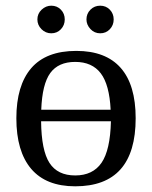

<svg xmlns="http://www.w3.org/2000/svg" viewBox="-20 -652 540 682"><path d="M461.9 -231.9Q461.9 9.8 247.1 9.8Q143.6 9.8 90.8 -52.2Q38.1 -114.3 38.1 -231.9Q38.1 -348.1 90.8 -409.7Q143.6 -471.2 251 -471.2Q355.5 -471.2 408.7 -410.9Q461.9 -350.6 461.9 -231.9ZM247.1 -28.8Q309.6 -28.8 340.6 -73.7Q371.6 -118.7 374 -221.2H126Q127 -117.7 155.8 -73.2Q184.6 -28.8 247.1 -28.8ZM247.1 -432.1Q187.5 -432.1 158.7 -392.8Q129.9 -353.5 126.5 -262.2H373Q368.7 -351.1 337.9 -391.6Q307.1 -432.1 247.1 -432.1ZM383.8 -583Q383.8 -562.5 370.1 -548.1Q356.4 -533.7 335.9 -533.7Q315.4 -533.7 301.3 -548.8Q287.1 -564 287.1 -583Q287.1 -603.5 301.3 -617.7Q315.4 -631.8 335.9 -631.8Q356.4 -631.8 370.1 -617.7Q383.8 -603.5 383.8 -583ZM210 -583Q210 -562.5 196.3 -548.1Q182.6 -533.7 162.1 -533.7Q142.1 -533.7 127.4 -548.3Q112.8 -563 112.8 -583Q112.8 -603.5 127.9 -617.7Q143.1 -631.8 162.1 -631.8Q182.6 -631.8 196.3 -617.7Q210 -603.5 210 -583Z"/></svg>

Font: Liberation Serif
Style: Regular
Weight: 400
Designer: Steve Matteson
Foundry: Ascender Corporation
Version: Version 2.1.5